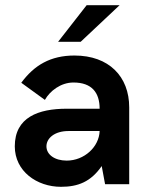

<svg xmlns="http://www.w3.org/2000/svg" viewBox="-20 -710 563 740"><path d="M204 -549H291L441 -690H314ZM237 -91C191 -91 159 -114 159 -146C159 -177 190 -205 244 -205H364C362 -144 305 -91 237 -91ZM215 10C280 10 330 -9 372 -70L385 0H478V-296C478 -415 400 -496 267 -496C175 -496 112 -459 62 -391L153 -325C172 -359 214 -392 263 -392C334 -392 364 -353 364 -291H237C128 -291 37 -258 37 -146C37 -50 122 10 215 10Z"/></svg>

Font: FREAK Grotesk Next
Style: Bold
Weight: 700
Width: 3
Designer: La Scuola Open Source
Foundry: La Scuola Open Source
Version: Version 1.000;PS 1.0;hotconv 1.0.72;makeotf.lib2.5.5900